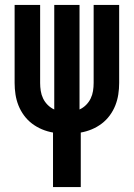

<svg xmlns="http://www.w3.org/2000/svg" viewBox="-20 -540 540 775"><path d="M194 215V-5Q171 -9 149.5 -18Q128 -27 109.5 -41Q91 -55 77 -74Q63 -93 54.5 -114.5Q46 -136 42.5 -159Q39 -182 39 -205V-520H142V-205Q142 -189 144.5 -173Q147 -157 154 -142.5Q161 -128 172.5 -116.5Q184 -105 199 -98V-520H301V-98Q316 -105 327.5 -116.5Q339 -128 346 -142.5Q353 -157 355.5 -173Q358 -189 358 -205V-520H461V-205Q461 -182 457.5 -159Q454 -136 445.5 -114.5Q437 -93 423 -74Q409 -55 390.5 -41Q372 -27 350.5 -18Q329 -9 306 -5V215Z"/></svg>

Font: Iosevka SS04
Style: Bold
Weight: 700
Monospace: yes
Designer: Belleve Invis
Foundry: Belleve Invis
Version: Version 19.0.0; ttfautohint (v1.8.4)